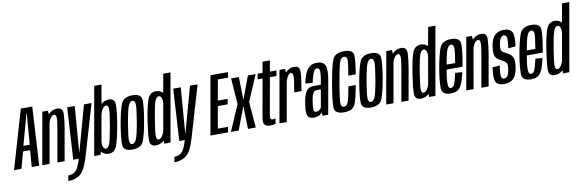

<svg xmlns="http://www.w3.org/2000/svg" viewBox="-98 -1369 6666 2181"><g transform="rotate(-10 3235.5 -278.0)"><path d="M-36.5 0H49L101.5 -191.5H183L167.5 0H254L293 -676H160.5ZM116 -253.5 216 -616H218L189.5 -253.5Z M289 0H373L465.5 -525L459.5 -598.5H395ZM463.5 0H547L611 -362.5Q628.5 -464.5 630.2 -534Q632 -603.5 565 -603.5Q508.5 -603.5 465.2 -557.5Q422 -511.5 410.5 -449L448.5 -433.5Q456 -477.5 476.2 -509.2Q496.5 -541 519.5 -541Q543 -541 544.5 -503.5Q546 -466 528.5 -368.5Z M646.5 0H787L963 -598H875.5L728.5 -67.5H727.5L769 -598H682ZM549.5 229Q631 229 687.5 186.5Q744 144 787 0L710 -0.5Q680 103 647 134.8Q614 166.5 560.5 166.5Z M888 0H960L983.5 -65L1110.5 -785H1026.5ZM1057 3Q1126.5 3 1153.2 -73.5Q1180 -150 1206.5 -300.5Q1232 -451 1232.5 -527.2Q1233 -603.5 1163 -603.5Q1114 -603.5 1070.2 -567.8Q1026.5 -532 1017.5 -477L1049 -438Q1056.5 -480.5 1077.2 -511Q1098 -541.5 1120.5 -541.5Q1145.5 -541.5 1147.2 -497Q1149 -452.5 1122 -300.5Q1095.5 -147 1077.8 -102.8Q1060 -58.5 1035 -58.5Q1013 -58.5 1002.5 -89Q992 -119.5 1000.5 -163L954 -123Q944 -67.5 975.8 -32.2Q1007.5 3 1057 3Z M1328.5 3.5Q1431 3.5 1460.2 -69.5Q1489.5 -142.5 1516.5 -300Q1543 -457 1540.2 -530.8Q1537.5 -604.5 1435 -604.5Q1332 -604.5 1302.5 -531Q1273 -457.5 1246 -300Q1219.5 -143.5 1222.5 -70Q1225.5 3.5 1328.5 3.5ZM1338.5 -59Q1310.5 -59 1307.5 -102.8Q1304.5 -146.5 1330.5 -300Q1357 -453 1376.2 -497.5Q1395.5 -542 1424 -542Q1453 -542 1455.8 -497.8Q1458.5 -453.5 1432.5 -300Q1406 -147 1386.5 -103Q1367 -59 1338.5 -59Z M1696 0H1768.5L1906.5 -785H1822.5L1696 -65ZM1599 3Q1649.5 3 1692.8 -32.2Q1736 -67.5 1746 -123L1714 -163Q1706 -120 1685.5 -89.2Q1665 -58.5 1642 -58.5Q1617.5 -58.5 1616.5 -102.2Q1615.5 -146 1639.5 -296.5Q1665 -450.5 1682.8 -496Q1700.5 -541.5 1727.5 -541.5Q1750.5 -541.5 1760 -511Q1769.5 -480.5 1762.5 -438L1807.5 -477Q1818 -532 1786.8 -567.8Q1755.5 -603.5 1705.5 -603.5Q1634 -603.5 1606.5 -526Q1579 -448.5 1555.5 -294Q1532.5 -147.5 1531.8 -72.2Q1531 3 1599 3Z M1869.5 0H2010L2186 -598H2098.5L1951.5 -67.5H1950.5L1992 -598H1905ZM1772.5 229Q1854 229 1910.5 186.5Q1967 144 2010 0L1933 -0.5Q1903 103 1870 134.8Q1837 166.5 1783.5 166.5Z M2229 0H2432.5L2443.5 -62.5H2325.5L2369.5 -315H2483L2494 -376H2380.5L2422.5 -612.5H2540L2551.5 -675H2348Z M2465 0H2554.5L2655 -265.5L2662 0H2751.5L2728 -299L2856 -598H2766.5L2668 -333.5L2662 -598H2572.5L2594.5 -299Z M2917 6Q2948.5 6 2980 -2L2991 -63.5Q2975 -57.5 2958 -57.5Q2941 -57.5 2934.5 -68.5Q2928 -79.5 2935 -119L3009 -535.5H3085L3096.5 -598H3020L3041.5 -723H2957L2935.5 -598H2879L2868 -535.5H2924.5L2847 -100.5Q2836 -36.5 2856 -15.2Q2876 6 2917 6Z M3251 -317.5H3335Q3361 -465 3363.5 -534.2Q3366 -603.5 3300 -603.5Q3249.5 -603.5 3209.5 -566.8Q3169.5 -530 3158 -464L3188.5 -449Q3194 -479 3212.5 -510Q3231 -541 3254 -541Q3276.5 -541 3276 -498.5Q3275.5 -456 3251 -317.5ZM3025 0H3109L3201 -519.5L3195.5 -598H3130.5Z M3424 3.5Q3442.5 3.5 3458 -0.5Q3473.5 -4.5 3486.5 -11Q3499.5 -17.5 3508 -25Q3516.5 -32.5 3521 -40L3522 0H3587.5L3655.5 -385Q3671 -471.5 3665.2 -519Q3659.5 -566.5 3633.5 -585.5Q3607.5 -604.5 3562 -604.5Q3531 -604.5 3505.8 -594.8Q3480.5 -585 3459.2 -561.8Q3438 -538.5 3421.8 -497.8Q3405.5 -457 3392.5 -394.5L3477 -388Q3489.5 -448.5 3501.2 -481.8Q3513 -515 3525.5 -528.5Q3538 -542 3552 -542Q3568.5 -542 3576.2 -528Q3584 -514 3582.8 -479.8Q3581.5 -445.5 3570.5 -385L3564 -350.5H3480.5Q3461.5 -350.5 3444.5 -346Q3427.5 -341.5 3413.5 -330Q3399.5 -318.5 3388.2 -298.5Q3377 -278.5 3368 -247.5Q3359 -216.5 3352 -173Q3340 -98 3344.8 -60Q3349.5 -22 3369.8 -9.2Q3390 3.5 3424 3.5ZM3459 -57.5Q3446.5 -57.5 3439 -66.5Q3431.5 -75.5 3431.2 -101.2Q3431 -127 3439 -177.5Q3445 -216.5 3452.2 -240.5Q3459.5 -264.5 3468.2 -277Q3477 -289.5 3486.2 -294Q3495.5 -298.5 3506 -298.5H3555L3519 -93Q3514.5 -85 3505.8 -76.8Q3497 -68.5 3485 -63Q3473 -57.5 3459 -57.5Z M3769.5 4Q3876.5 4 3903.2 -68.8Q3930 -141.5 3953.5 -278H3869Q3843.5 -132 3826.8 -95.2Q3810 -58.5 3780 -58.5Q3750 -58.5 3745.8 -96.8Q3741.5 -135 3777 -339.5Q3812.5 -544.5 3830 -581Q3847.5 -617.5 3878.5 -617.5Q3908.5 -617.5 3912 -582.8Q3915.5 -548 3889.5 -397.5H3975Q3999 -538 3997.5 -609Q3996 -680 3888 -680Q3782.5 -680 3753.8 -607.8Q3725 -535.5 3691.5 -339.5Q3658 -145.5 3660.2 -70.8Q3662.5 4 3769.5 4Z M4080.5 3.5Q4183 3.5 4212.2 -69.5Q4241.5 -142.5 4268.5 -300Q4295 -457 4292.2 -530.8Q4289.5 -604.5 4187 -604.5Q4084 -604.5 4054.5 -531Q4025 -457.5 3998 -300Q3971.5 -143.5 3974.5 -70Q3977.5 3.5 4080.5 3.5ZM4090.5 -59Q4062.5 -59 4059.5 -102.8Q4056.5 -146.5 4082.5 -300Q4109 -453 4128.2 -497.5Q4147.5 -542 4176 -542Q4205 -542 4207.8 -497.8Q4210.5 -453.5 4184.5 -300Q4158 -147 4138.5 -103Q4119 -59 4090.5 -59Z M4256.5 0H4340.5L4433 -525L4427 -598.5H4362.5ZM4431 0H4514.5L4578.5 -362.5Q4596 -464.5 4597.8 -534Q4599.5 -603.5 4532.5 -603.5Q4476 -603.5 4432.8 -557.5Q4389.5 -511.5 4378 -449L4416 -433.5Q4423.5 -477.5 4443.8 -509.2Q4464 -541 4487 -541Q4510.5 -541 4512 -503.5Q4513.5 -466 4496 -368.5Z M4751.5 0H4824L4962 -785H4878L4751.5 -65ZM4654.5 3Q4705 3 4748.2 -32.2Q4791.5 -67.5 4801.5 -123L4769.5 -163Q4761.5 -120 4741 -89.2Q4720.5 -58.5 4697.5 -58.5Q4673 -58.5 4672 -102.2Q4671 -146 4695 -296.5Q4720.5 -450.5 4738.2 -496Q4756 -541.5 4783 -541.5Q4806 -541.5 4815.5 -511Q4825 -480.5 4818 -438L4863 -477Q4873.5 -532 4842.2 -567.8Q4811 -603.5 4761 -603.5Q4689.5 -603.5 4662 -526Q4634.5 -448.5 4611 -294Q4588 -147.5 4587.2 -72.2Q4586.5 3 4654.5 3Z M5001 3.5 5012 -57.5Q4983.5 -57.5 4983 -113Q4981.5 -167 5005.5 -301Q5031 -448.5 5050.5 -496Q5070 -542.5 5098 -542.5Q5128 -542.5 5130.5 -496.5Q5130.5 -452.5 5109.5 -328H5001L4991.5 -272H5185Q5188 -286.5 5190 -301Q5217.5 -454.5 5215.5 -530Q5214 -604.5 5109 -604.5Q5006 -604.5 4976.5 -528Q4947.5 -452.5 4921 -301.5Q4898 -167 4898 -81Q4897.5 3.5 5001 3.5ZM5012 -57.5 5001 3.5Q5052.5 3.5 5083.5 -16.5Q5113.5 -37 5135 -86Q5155.5 -135 5171.5 -212.5L5090.5 -218.5Q5079.5 -168 5067.5 -126Q5054.5 -85 5042 -71Q5028 -57.5 5012 -57.5Z M5179.5 0H5263.5L5356 -525L5350 -598.5H5285.5ZM5354 0H5437.5L5501.5 -362.5Q5519 -464.5 5520.8 -534Q5522.5 -603.5 5455.5 -603.5Q5399 -603.5 5355.8 -557.5Q5312.5 -511.5 5301 -449L5339 -433.5Q5346.5 -477.5 5366.8 -509.2Q5387 -541 5410 -541Q5433.5 -541 5435 -503.5Q5436.5 -466 5419 -368.5Z M5619 3.5Q5686.5 3.5 5724.8 -34Q5763 -71.5 5775 -148Q5791 -238 5773 -275Q5755 -312 5708 -335.5Q5669 -351.5 5653 -370.8Q5637 -390 5647.5 -450.5Q5654 -492 5668.8 -517Q5683.5 -542 5708 -542Q5735.5 -542 5740.2 -506Q5745 -470 5733 -388L5817.5 -395.5Q5835 -517 5812.2 -560.2Q5789.5 -603.5 5719 -603.5Q5650 -603.5 5612 -564.5Q5574 -525.5 5562.5 -451Q5548 -363 5564.2 -327.2Q5580.5 -291.5 5627 -271Q5669.5 -249 5685 -228.8Q5700.5 -208.5 5689 -142.5Q5683 -105 5668.8 -81.5Q5654.5 -58 5628.5 -58Q5601 -58 5595.2 -88.5Q5589.5 -119 5603.5 -213.5L5519 -206Q5500 -74.5 5524.2 -35.5Q5548.5 3.5 5619 3.5Z M5926 3.5 5937 -57.5Q5908.5 -57.5 5908 -113Q5906.5 -167 5930.5 -301Q5956 -448.5 5975.5 -496Q5995 -542.5 6023 -542.5Q6053 -542.5 6055.5 -496.5Q6055.5 -452.5 6034.5 -328H5926L5916.5 -272H6110Q6113 -286.5 6115 -301Q6142.5 -454.5 6140.5 -530Q6139 -604.5 6034 -604.5Q5931 -604.5 5901.5 -528Q5872.5 -452.5 5846 -301.5Q5823 -167 5823 -81Q5822.5 3.5 5926 3.5ZM5937 -57.5 5926 3.5Q5977.5 3.5 6008.5 -16.5Q6038.5 -37 6060 -86Q6080.5 -135 6096.5 -212.5L6015.5 -218.5Q6004.5 -168 5992.5 -126Q5979.5 -85 5967 -71Q5953 -57.5 5937 -57.5Z M6296 0H6368.5L6506.5 -785H6422.5L6296 -65ZM6199 3Q6249.5 3 6292.8 -32.2Q6336 -67.5 6346 -123L6314 -163Q6306 -120 6285.5 -89.2Q6265 -58.5 6242 -58.5Q6217.5 -58.5 6216.5 -102.2Q6215.5 -146 6239.5 -296.5Q6265 -450.5 6282.8 -496Q6300.5 -541.5 6327.5 -541.5Q6350.5 -541.5 6360 -511Q6369.5 -480.5 6362.5 -438L6407.5 -477Q6418 -532 6386.8 -567.8Q6355.5 -603.5 6305.5 -603.5Q6234 -603.5 6206.5 -526Q6179 -448.5 6155.5 -294Q6132.5 -147.5 6131.8 -72.2Q6131 3 6199 3Z"/></g></svg>

Font: Anybody ExtraCondensed
Style: Italic
Weight: 400
Width: 2
Italic angle: -10°
Version: Version 1.113;gftools[0.9.25]